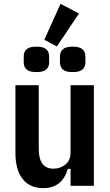

<svg xmlns="http://www.w3.org/2000/svg" viewBox="-20 -964 573 996"><path d="M346 -88H332Q302 12 205 12Q135 12 97.5 -35.5Q60 -83 60 -172V-522H181V-192Q181 -89 257 -89Q294 -89 320 -111Q346 -133 346 -172V-522H467V0H346ZM275 -723 210 -758 294 -944 390 -894ZM169 -590Q133 -590 118 -603.5Q103 -617 103 -642V-670Q103 -695 118 -708.5Q133 -722 169 -722Q205 -722 220 -708.5Q235 -695 235 -670V-642Q235 -617 220 -603.5Q205 -590 169 -590ZM357 -590Q321 -590 306 -603.5Q291 -617 291 -642V-670Q291 -695 306 -708.5Q321 -722 357 -722Q393 -722 408 -708.5Q423 -695 423 -670V-642Q423 -617 408 -603.5Q393 -590 357 -590Z"/></svg>

Font: IBM Plex Sans Condensed SemiBold
Style: Regular
Weight: 600
Width: 3
Designer: Mike Abbink, Paul van der Laan, Pieter van Rosmalen
Foundry: Bold Monday
Version: Version 1.3